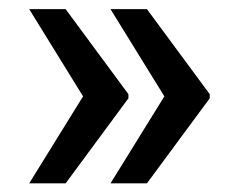

<svg xmlns="http://www.w3.org/2000/svg" viewBox="-20 -478 525 430"><path d="M127 -457.5 267.6 -267.1V-257.8L127 -67.4H45.4L166 -262.2L45.4 -457.5ZM309.1 -457.5 449.7 -267.1V-257.8L309.1 -67.4H227.5L348.1 -262.2L227.5 -457.5Z"/></svg>

Font: RobotoDraft Medium
Style: Regular
Weight: 500
Version: Version 2.001152; 2014